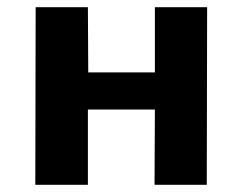

<svg xmlns="http://www.w3.org/2000/svg" viewBox="-20 -513 641 533"><path d="M554 0H409L410 -209H224V0H78L79 -493H224L225 -312H410V-493H555Z"/></svg>

Font: Taylor Sans Bold LRS
Style: Bold
Weight: 700
Italic angle: -8°
Designer: Natanael Gama
Version: Version 1.001 September 8, 2015